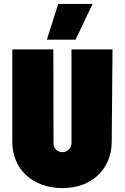

<svg xmlns="http://www.w3.org/2000/svg" viewBox="-20 -953 639 983"><path d="M300 10C448 10 551 -86 552 -226L556 -700H346V-221C346 -193 324 -174 300 -174C272 -174 254 -193 254 -221L253 -700H43V-226C43 -86 148 10 300 10ZM220 -750H367L454 -933H278Z"/></svg>

Font: Finlandica Black
Style: Regular
Weight: 900
Designer: Niklas Ekholm, Juho Hiilivirta, Jaakko Suomalainen
Foundry: Helsinki Type Studio
Version: Version 2.000;Glyphs 3.2 (3202)